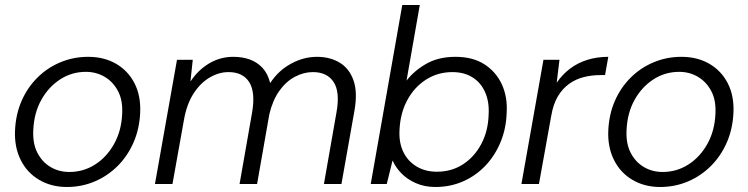

<svg xmlns="http://www.w3.org/2000/svg" viewBox="-20 -735 2990 767"><path d="M247 12Q185 12 136.5 -16.5Q88 -45 62.5 -96.5Q37 -148 40 -214Q43 -279 66.5 -332.5Q90 -386 130 -425.5Q170 -465 222 -486.5Q274 -508 332 -508Q396 -508 444 -480Q492 -452 517.5 -402Q543 -352 540 -285Q537 -220 513.5 -166Q490 -112 450 -72Q410 -32 358 -10Q306 12 247 12ZM257 -48Q313 -48 359.5 -77.5Q406 -107 435.5 -159.5Q465 -212 468 -280Q471 -335 451 -372Q431 -409 397.5 -428.5Q364 -448 323 -448Q267 -448 220.5 -418Q174 -388 145 -336Q116 -284 113 -216Q110 -162 129.5 -124.5Q149 -87 182.5 -67.5Q216 -48 257 -48Z M599 0 687 -496H750L741 -411H742Q772 -456 816 -482Q860 -508 912 -508Q948 -508 977.5 -497.5Q1007 -487 1028.5 -464Q1050 -441 1059 -404H1060Q1092 -453 1142.5 -480.5Q1193 -508 1246 -508Q1298 -508 1336.5 -485Q1375 -462 1392 -414.5Q1409 -367 1396 -293L1344 0H1274L1324 -285Q1339 -367 1313 -407Q1287 -447 1230 -447Q1193 -447 1157.5 -428Q1122 -409 1095.5 -371.5Q1069 -334 1056 -279L1007 0H937L987 -285Q1001 -367 975.5 -407Q950 -447 893 -447Q854 -447 817 -425Q780 -403 753 -361Q726 -319 715 -257L669 0Z M1719 12Q1676 12 1641 -3.5Q1606 -19 1583 -43Q1560 -67 1549 -93H1548L1525 0H1461L1587 -715H1657L1604 -413Q1635 -453 1683.5 -480.5Q1732 -508 1800 -508Q1868 -508 1914.5 -478.5Q1961 -449 1984.5 -398.5Q2008 -348 2004 -284Q2002 -221 1979.5 -167Q1957 -113 1919 -73Q1881 -33 1830 -10.5Q1779 12 1719 12ZM1725 -49Q1784 -49 1829.5 -78.5Q1875 -108 1902.5 -159.5Q1930 -211 1932 -277Q1935 -328 1918 -366.5Q1901 -405 1867.5 -426Q1834 -447 1787 -447Q1729 -447 1682 -417Q1635 -387 1607 -335Q1579 -283 1576 -216Q1573 -166 1591 -128.5Q1609 -91 1644 -70Q1679 -49 1725 -49Z M2063 0 2151 -496H2215L2204 -406H2205Q2227 -438 2257.5 -461Q2288 -484 2326.5 -496Q2365 -508 2410 -508L2397 -435H2378Q2344 -435 2312 -427Q2280 -419 2253.5 -400Q2227 -381 2208.5 -350Q2190 -319 2182 -272L2133 0Z M2617 12Q2555 12 2506.5 -16.5Q2458 -45 2432.5 -96.5Q2407 -148 2410 -214Q2413 -279 2436.5 -332.5Q2460 -386 2500 -425.5Q2540 -465 2592 -486.5Q2644 -508 2702 -508Q2766 -508 2814 -480Q2862 -452 2887.5 -402Q2913 -352 2910 -285Q2907 -220 2883.5 -166Q2860 -112 2820 -72Q2780 -32 2728 -10Q2676 12 2617 12ZM2627 -48Q2683 -48 2729.5 -77.5Q2776 -107 2805.5 -159.5Q2835 -212 2838 -280Q2841 -335 2821 -372Q2801 -409 2767.5 -428.5Q2734 -448 2693 -448Q2637 -448 2590.5 -418Q2544 -388 2515 -336Q2486 -284 2483 -216Q2480 -162 2499.5 -124.5Q2519 -87 2552.5 -67.5Q2586 -48 2627 -48Z"/></svg>

Font: DM Sans 28pt Light
Style: Italic
Weight: 300
Italic angle: -10°
Version: Version 4.004;gftools[0.9.30]